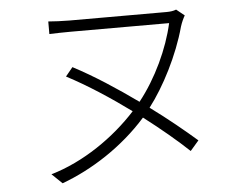

<svg xmlns="http://www.w3.org/2000/svg" viewBox="-51 -753 1103 851"><g transform="rotate(-5 500.0 -327.5)"><path d="M810 -103C756 -150 686 -208 607 -266C674 -353 743 -487 777 -612C783 -631 791 -648 798 -660L762 -689C750 -684 736 -682 718 -682H287C252 -682 220 -684 193 -686V-630C220 -631 253 -632 287 -632H726C701 -520 642 -393 565 -296C473 -362 374 -427 282 -475L250 -436C342 -388 441 -323 531 -257C433 -149 293 -52 148 -10L194 34C327 -15 467 -104 574 -225C650 -167 719 -109 772 -59Z"/></g></svg>

Font: Genne Gothic Light
Style: Regular
Weight: 300
Designer: Ryoko NISHIZUKA (kana & ideographs); Paul D. Hunt (Latin, Greek & Cyrillic); Wenlong ZHANG (bopomofo); Sandoll Communica
Foundry: Adobe Systems Incorporated
Version: Version 1.004;PS 1.004;hotconv 16.6.51;makeotf.lib2.5.65220